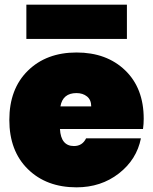

<svg xmlns="http://www.w3.org/2000/svg" viewBox="-20 -796 656 823"><path d="M308 -397Q249 -397 239 -340H371Q371 -368 353 -382.5Q335 -397 308 -397ZM584 -203Q566 -112 489.5 -52.5Q413 7 308 7Q179 7 99.5 -71Q20 -149 20 -282Q20 -415 99.5 -493Q179 -571 308 -571Q437 -571 516.5 -494.5Q596 -418 596 -287Q596 -264 593 -243H237Q241 -170 297 -170Q333 -170 349 -203ZM93 -629V-776H524V-629Z"/></svg>

Font: Poppins Black
Style: Regular
Weight: 900
Designer: Ninad Kale (Devanagari), Jonny Pinhorn (Latin)
Foundry: Indian Type Foundry
Version: Version 3.200;PS 1.000;hotconv 16.6.54;makeotf.lib2.5.65590